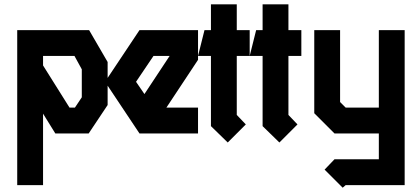

<svg xmlns="http://www.w3.org/2000/svg" viewBox="-20 -620 1900 892"><path d="M60 -480H394L480 -332V-132L392 0H237L180 -92V240H60ZM180 -360V-316L303 -120H328L360 -168V-298L326 -360Z M628 -480H900V-342L753 -120H900V0H628L468 -240ZM693 -360 612 -240 651 -183 768 -360Z M960 -600H1080V-480H1140V-360H1080V-86L1122 -42L1038 42L960 -34V-360H900L930 -480H960Z M1200 -600H1320V-480H1380V-360H1320V-86L1362 -42L1278 42L1200 -34V-360H1140L1170 -480H1200Z M1440 -480H1560V-146L1586 -120H1740V-480H1860V240H1586L1572 252L1488 168L1534 120H1740V0H1534L1440 -94Z"/></svg>

Font: SOV_raksil
Style: Book
Weight: 400
Version: Version 1.00